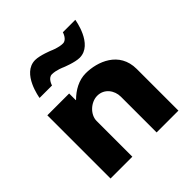

<svg xmlns="http://www.w3.org/2000/svg" viewBox="-205 -945 1102 1102"><g transform="rotate(-45 346.0 -393.5)"><path d="M247.5 0V-290C247.5 -341 299.5 -390 352.5 -390C409.5 -390 444.5 -341 444.5 -290V0H621.5V-338C621.5 -481 490.5 -528 396.5 -528C340.5 -528 289.5 -499 249.5 -459H247.5V-513H70.5V0ZM331.5 -642C331.5 -642 396.5 -615 435.5 -615C545.5 -615 571.5 -787 571.5 -787H470.5C470.5 -787 457.5 -741 425.5 -741C389.5 -741 349.5 -760 349.5 -760C349.5 -760 284.5 -787 245.5 -787C135.5 -787 109.5 -615 109.5 -615H210.5C210.5 -615 223.5 -661 255.5 -661C291.5 -661 331.5 -642 331.5 -642Z"/></g></svg>

Font: Sztylet
Style: Bd
Weight: 700
Foundry: Cannot Into Space Fonts, PlusOne Fonts
Version: Version 0.12